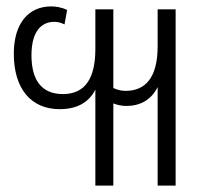

<svg xmlns="http://www.w3.org/2000/svg" viewBox="-20 -577 653 598"><path d="M277 1H333V-255C345 -250 359 -247 374 -247C415 -247 451 -265 471 -306V1H527V-548H471V-433C471 -334 432 -294 371 -294C356 -294 343 -298 333 -303V-548H277V-425C277 -334 246 -284 176 -284C110 -284 78 -327 78 -405C78 -478 108 -509 149 -509C158 -509 169 -507 181 -501L189 -546C170 -555 153 -557 139 -557C68 -557 23 -503 23 -410C23 -300 77 -237 166 -237C217 -237 256 -256 277 -298Z"/></svg>

Font: Noto Sans Thai Cond Light
Style: Regular
Weight: 300
Width: 3
Designer: Monotype Design Team
Foundry: Monotype Imaging Inc.
Version: Version 2.002